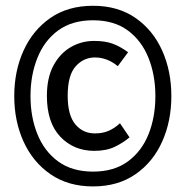

<svg xmlns="http://www.w3.org/2000/svg" viewBox="-20 -786 655 678"><path d="M308.7 -765.6Q396.4 -765.6 458.5 -722.6Q520.5 -679.5 552.8 -607.2Q585.1 -534.9 585.1 -446.7Q585.1 -358.5 552.8 -286.2Q520.5 -213.8 458.5 -170.8Q396.4 -127.7 308.7 -127.7Q220.5 -127.7 158.2 -170.8Q95.9 -213.8 63.1 -286.2Q30.3 -358.5 30.3 -446.7Q30.3 -534.9 63.1 -607.2Q95.9 -679.5 157.9 -722.6Q220 -765.6 308.7 -765.6ZM308.7 -714.4Q234.4 -714.4 185.4 -678.5Q136.4 -642.6 112.1 -581.5Q87.7 -520.5 87.7 -446.7Q87.7 -372.8 112.1 -312.3Q136.4 -251.8 185.4 -215.9Q234.4 -180 308.7 -180Q382.6 -180 431.5 -215.9Q480.5 -251.8 504.6 -312.3Q528.7 -372.8 528.7 -446.7Q528.7 -520.5 504.4 -581.5Q480 -642.6 431.3 -678.5Q382.6 -714.4 308.7 -714.4ZM312.3 -641.5Q351.8 -641.5 378.5 -631.5Q405.1 -621.5 432.3 -601.5L395.9 -552.3Q375.9 -568.7 355.9 -575.9Q335.9 -583.1 315.4 -583.1Q274.9 -583.1 246.9 -551.5Q219 -520 219 -447.7Q219 -380 245.6 -347.4Q272.3 -314.9 315.4 -314.9Q343.1 -314.9 364.4 -324.4Q385.6 -333.8 403.6 -350.8L437.4 -301Q415.9 -282.6 385.9 -267.9Q355.9 -253.3 313.3 -253.3Q240.5 -253.3 193.1 -303.1Q145.6 -352.8 145.6 -447.7Q145.6 -511.3 168.7 -554.4Q191.8 -597.4 229.7 -619.5Q267.7 -641.5 312.3 -641.5Z"/></svg>

Font: FiraCode Nerd Font
Style: Regular
Weight: 400
Designer: Carrois Corporate, Edenspiekermann AG, Nikita Prokopov
Foundry: Carrois Corporate, Edenspiekermann AG, Nikita Prokopov
Version: Version 6.002;Nerd Fonts 2.2.2